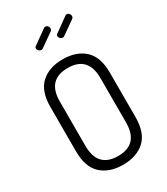

<svg xmlns="http://www.w3.org/2000/svg" viewBox="-231 -1056 1013 1163"><g transform="rotate(-30 276.0 -474.5)"><path d="M68 -208V-518Q68 -628 124.5 -679.5Q181 -731 276 -731Q371 -731 427.5 -679.5Q484 -628 484 -518V-208Q484 -97 427.5 -45.5Q371 6 276 6Q181 6 124.5 -45.5Q68 -97 68 -208ZM134 -208Q134 -55 276 -55Q418 -55 418 -208V-518Q418 -670 276 -670Q134 -670 134 -518ZM169 -868Q169 -878 177 -882L273 -951Q277 -955 284 -955Q293 -955 300 -947.5Q307 -940 307 -931Q307 -919 298 -913L207 -849Q202 -844 195 -844Q185 -844 177 -851.5Q169 -859 169 -868ZM319 -868Q319 -878 327 -882L423 -951Q427 -955 434 -955Q443 -955 450 -947.5Q457 -940 457 -931Q457 -919 448 -913L357 -849Q352 -844 345 -844Q335 -844 327 -851.5Q319 -859 319 -868Z"/></g></svg>

Font: Terminal Dosis
Style: Regular
Weight: 400
Designer: Edgar Tolentino, Pablo Impallari, Igino Marini
Foundry: Edgar Tolentino, Pablo Impallari, Igino Marini
Version: Version 1.007